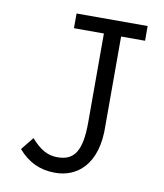

<svg xmlns="http://www.w3.org/2000/svg" viewBox="-74 -685 649 758"><g transform="rotate(10 250.0 -306.0)"><path d="M196 11C283 12 366 -49 361 -209V-564H457V-623H172V-564H292V-208C292 -92 263 -51 196 -51C154 -51 125 -70 90 -109L49 -58C88 -12 137 11 196 11Z"/></g></svg>

Font: Inconsolata Thin
Style: Regular
Weight: 100
Monospace: yes
Designer: Raph Levien, Cyreal, Brenton Simpson
Foundry: Raph Levien, Cyreal, Google
Version: Version 3.100